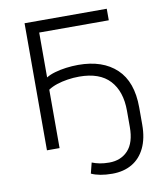

<svg xmlns="http://www.w3.org/2000/svg" viewBox="-95 -783 903 1049"><g transform="rotate(-10 356.0 -258.5)"><path d="M443 188Q407 188 377.5 182.5Q348 177 327 167L342 108Q362 116 385 120.5Q408 125 437 125Q502 125 541.5 82.5Q581 40 581 -47V-137Q581 -245 525 -305.5Q469 -366 356 -366Q323 -366 291 -361Q259 -356 231.5 -347Q204 -338 183 -324V0H113V-705H569V-641H183V-392Q202 -404 231 -412.5Q260 -421 294 -425.5Q328 -430 362 -430Q497 -430 573.5 -358Q650 -286 650 -143V-48Q650 28 624.5 81Q599 134 552.5 161Q506 188 443 188Z"/></g></svg>

Font: Nunito Sans 7pt Light
Style: Regular
Weight: 300
Designer: Vernon Adams
Foundry: Vernon Adams
Version: Version 3.101;gftools[0.9.27]